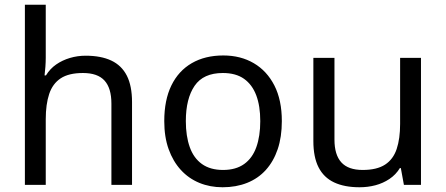

<svg xmlns="http://www.w3.org/2000/svg" viewBox="-20 -780 1881 810"><path d="M173 -537Q173 -518 171.5 -498Q170 -478 168 -462H174Q191 -490 217 -508Q243 -526 275 -535.5Q307 -545 341 -545Q406 -545 449.5 -524.5Q493 -504 515 -461Q537 -418 537 -349V0H450V-343Q450 -408 421 -440Q392 -472 330 -472Q270 -472 236 -449.5Q202 -427 187.5 -383.5Q173 -340 173 -277V0H85V-760H173Z M1169 -269Q1169 -202 1151.5 -150.5Q1134 -99 1101.5 -63Q1069 -27 1022.5 -8.5Q976 10 919 10Q866 10 821 -8.5Q776 -27 743 -63Q710 -99 691.5 -150.5Q673 -202 673 -269Q673 -358 703 -419.5Q733 -481 789 -513.5Q845 -546 922 -546Q995 -546 1050.5 -513.5Q1106 -481 1137.5 -419.5Q1169 -358 1169 -269ZM764 -269Q764 -206 780.5 -159.5Q797 -113 832 -88Q867 -63 921 -63Q975 -63 1010 -88Q1045 -113 1061.5 -159.5Q1078 -206 1078 -269Q1078 -333 1061 -378Q1044 -423 1009.5 -447.5Q975 -472 920 -472Q838 -472 801 -418Q764 -364 764 -269Z M1756 -536V0H1684L1671 -71H1667Q1650 -43 1623 -25Q1596 -7 1564 1.5Q1532 10 1497 10Q1433 10 1389.5 -10.5Q1346 -31 1324 -74Q1302 -117 1302 -185V-536H1391V-191Q1391 -127 1420 -95Q1449 -63 1510 -63Q1570 -63 1604.5 -85.5Q1639 -108 1653.5 -151.5Q1668 -195 1668 -257V-536Z"/></svg>

Font: loriya85
Style: Book
Weight: 400
Designer: Jelle Bosma - Monotype Design Team
Foundry: Monotype Imaging Inc.
Version: Version 2.003